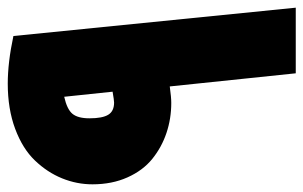

<svg xmlns="http://www.w3.org/2000/svg" viewBox="-165 -613 790 500"><g transform="rotate(-90 230.0 -363.0)"><path d="M0 -517.1Q0 -558.1 15.6 -596.4Q31.2 -634.8 62 -667Q92.8 -699.2 144.5 -718.5Q196.3 -737.8 262.2 -737.8Q317.4 -737.8 386.2 -723.1L460 12.2H289.1L254.9 -315.9Q226.6 -312 211.9 -312Q170.9 -312 133.8 -324.5Q96.7 -336.9 66.4 -361.3Q36.1 -385.7 18.1 -426Q0 -466.3 0 -517.1ZM171.9 -524.9Q171.9 -491.2 181.2 -476.1Q190.4 -460.9 212.9 -460.9Q218.8 -460.9 241.2 -464.8L228 -590.8Q195.3 -583.5 183.6 -569.3Q171.9 -555.2 171.9 -524.9Z"/></g></svg>

Font: LT Superior Black
Style: Regular
Weight: 900
Designer: Daniel Lyons
Foundry: LyonsType
Version: Version 2.005